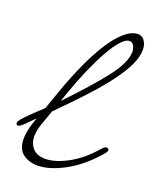

<svg xmlns="http://www.w3.org/2000/svg" viewBox="-160 -808 727 903"><g transform="rotate(20 203.5 -356.5)"><path d="M393 -160Q406 -176 416 -176Q421 -176 424.5 -173.5Q428 -171 428 -166Q428 -160 418 -147Q349 -67 273.5 -26Q198 15 138 15Q96 15 65.5 -7.5Q35 -30 35 -83Q35 -118 52 -169L60 -192Q51 -184 40.5 -173Q30 -162 20.5 -152.5Q11 -143 2.5 -136.5Q-6 -130 -11 -130Q-21 -130 -21 -141Q-21 -148 -10 -161Q1 -174 17 -190Q33 -206 50.5 -222.5Q68 -239 82 -252L115 -346Q144 -428 176 -498Q208 -568 241 -619Q274 -670 308 -699Q342 -728 374 -728Q380 -728 388 -725Q396 -722 402.5 -715Q409 -708 414 -696Q419 -684 419 -666Q419 -631 400 -590Q381 -549 343.5 -498Q306 -447 249.5 -385.5Q193 -324 117 -248L93 -181Q78 -140 78 -110Q78 -75 99 -51Q120 -27 163 -27Q210 -27 273 -60.5Q336 -94 393 -160ZM156 -359 138 -308Q249 -423 312.5 -504.5Q376 -586 376 -640Q376 -658 367.5 -671Q359 -684 348 -684Q328 -684 304 -657Q280 -630 254.5 -584.5Q229 -539 203.5 -480.5Q178 -422 156 -359Z"/></g></svg>

Font: Discipuli Britannica
Style: Regular
Weight: 400
Designer: Peter Wiegel
Foundry: Peter Wiegel
Version: Version 0.001 2009